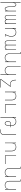

<svg xmlns="http://www.w3.org/2000/svg" viewBox="4005 -4780 990 9040"><g transform="rotate(90 4500.0 -260.0)"><path d="M91 215V-735H111V-434Q116 -451 123.5 -467.5Q131 -484 142 -498Q153 -512 169.5 -520Q186 -528 204 -528Q220 -528 236 -521Q252 -514 263 -501Q274 -488 281.5 -473Q289 -458 294 -442Q299 -426 302 -409.5Q305 -393 307 -376.5Q309 -360 309.5 -343.5Q310 -327 310 -310V-210Q310 -195 310.5 -180Q311 -165 312.5 -150Q314 -135 317 -120.5Q320 -106 324 -91.5Q328 -77 334 -63.5Q340 -50 349 -38Q358 -26 371.5 -18.5Q385 -11 400 -11Q415 -11 428.5 -18.5Q442 -26 451 -38Q460 -50 465.5 -63.5Q471 -77 475.5 -91.5Q480 -106 482.5 -120.5Q485 -135 486.5 -150Q488 -165 488.5 -180Q489 -195 489 -210V-520H509V0H489V-86Q484 -69 476.5 -52.5Q469 -36 458 -22Q447 -8 430.5 0Q414 8 396 8Q380 8 364 1Q348 -6 337 -19Q326 -32 318.5 -47Q311 -62 306 -78Q301 -94 298 -110.5Q295 -127 293 -143.5Q291 -160 290.5 -176.5Q290 -193 290 -210V-310Q290 -325 289.5 -340Q289 -355 287.5 -370Q286 -385 283 -399.5Q280 -414 276 -428.5Q272 -443 266 -456.5Q260 -470 251 -482Q242 -494 228.5 -501.5Q215 -509 200 -509Q185 -509 171.5 -501.5Q158 -494 149 -482Q140 -470 134.5 -456.5Q129 -443 124.5 -428.5Q120 -414 117.5 -399.5Q115 -385 113.5 -370Q112 -355 111.5 -340Q111 -325 111 -310V215Z M797 8Q774 8 752.5 -0.5Q731 -9 716.5 -26.5Q702 -44 696.5 -66.5Q691 -89 691 -112V-520H711V-112Q711 -93 715.5 -74Q720 -55 732.5 -40Q745 -25 763 -18Q781 -11 800 -11Q820 -11 838 -18Q856 -25 868 -40Q880 -55 885 -74Q890 -93 890 -112V-520H910V-112Q910 -93 915 -74Q920 -55 932 -40Q944 -25 962 -18Q980 -11 1000 -11Q1019 -11 1037 -18Q1055 -25 1067.5 -40Q1080 -55 1084.5 -74Q1089 -93 1089 -112V-520H1109V0H1089V-46Q1083 -33 1073 -22.5Q1063 -12 1051 -5Q1039 2 1024.5 5Q1010 8 996 8Q980 8 963.5 4Q947 0 933.5 -9.5Q920 -19 910.5 -33Q901 -47 896 -63Q891 -47 882 -33Q873 -19 859.5 -9.5Q846 0 830 4Q814 8 797 8Z M1299 0V-520H1320V-406Q1330 -434 1347.5 -458.5Q1365 -483 1390 -499Q1415 -515 1444.5 -521.5Q1474 -528 1503 -528Q1531 -528 1558.5 -522.5Q1586 -517 1610 -502.5Q1634 -488 1652.5 -466.5Q1671 -445 1682 -419Q1693 -393 1697 -365.5Q1701 -338 1701 -310Q1701 -290 1700.5 -269.5Q1700 -249 1697.5 -229Q1695 -209 1689 -189.5Q1683 -170 1676 -151L1622 -19H1701V0H1600V-19L1657 -159Q1664 -176 1669.5 -195Q1675 -214 1677 -233Q1679 -252 1679.5 -271.5Q1680 -291 1680 -310Q1680 -335 1676.5 -360.5Q1673 -386 1663 -409.5Q1653 -433 1636.5 -453Q1620 -473 1598 -486Q1576 -499 1550.5 -504Q1525 -509 1500 -509Q1475 -509 1449.5 -504Q1424 -499 1402 -486Q1380 -473 1363.5 -453Q1347 -433 1337 -409.5Q1327 -386 1323.5 -360.5Q1320 -335 1320 -310V0Z M1997 8Q1974 8 1952.5 -0.5Q1931 -9 1916.5 -26.5Q1902 -44 1896.5 -66.5Q1891 -89 1891 -112V-520H1911V-112Q1911 -93 1915.5 -74Q1920 -55 1932.5 -40Q1945 -25 1963 -18Q1981 -11 2000 -11Q2020 -11 2038 -18Q2056 -25 2068 -40Q2080 -55 2085 -74Q2090 -93 2090 -112V-520H2110V-112Q2110 -93 2115 -74Q2120 -55 2132 -40Q2144 -25 2162 -18Q2180 -11 2200 -11Q2219 -11 2237 -18Q2255 -25 2267.5 -40Q2280 -55 2284.5 -74Q2289 -93 2289 -112V-520H2309V0H2289V-46Q2283 -33 2273 -22.5Q2263 -12 2251 -5Q2239 2 2224.5 5Q2210 8 2196 8Q2180 8 2163.5 4Q2147 0 2133.5 -9.5Q2120 -19 2110.5 -33Q2101 -47 2096 -63Q2091 -47 2082 -33Q2073 -19 2059.5 -9.5Q2046 0 2030 4Q2014 8 1997 8Z M2697 8Q2669 8 2641.5 2.5Q2614 -3 2590 -17.5Q2566 -32 2547.5 -53.5Q2529 -75 2518 -101Q2507 -127 2503 -154.5Q2499 -182 2499 -210V-716H2429V-735H2520V-210Q2520 -185 2523.5 -159.5Q2527 -134 2537 -110.5Q2547 -87 2563.5 -67Q2580 -47 2602 -34Q2624 -21 2649.5 -16Q2675 -11 2700 -11Q2725 -11 2750.5 -16Q2776 -21 2798 -34Q2820 -47 2836.5 -67Q2853 -87 2863 -110.5Q2873 -134 2876.5 -159.5Q2880 -185 2880 -210V-520H2901V0H2880V-114Q2870 -86 2852.5 -61.5Q2835 -37 2810 -21Q2785 -5 2755.5 1.5Q2726 8 2697 8Z M3480 215V-114Q3470 -86 3452.5 -61.5Q3435 -37 3410 -21Q3385 -5 3355.5 1.5Q3326 8 3297 8Q3269 8 3241.5 2.5Q3214 -3 3190 -17.5Q3166 -32 3147.5 -53.5Q3129 -75 3118 -101Q3107 -127 3103 -154.5Q3099 -182 3099 -210V-735H3120V-210Q3120 -185 3123.5 -159.5Q3127 -134 3137 -110.5Q3147 -87 3163.5 -67Q3180 -47 3202 -34Q3224 -21 3249.5 -16Q3275 -11 3300 -11Q3325 -11 3350.5 -16Q3376 -21 3398 -34Q3420 -47 3436.5 -67Q3453 -87 3463 -110.5Q3473 -134 3476.5 -159.5Q3480 -185 3480 -210V-520H3501V215Z M4101 215H3699V196L4036 -251H3910Q3892 -251 3874.5 -254Q3857 -257 3841.5 -266Q3826 -275 3812.5 -287Q3799 -299 3789 -314Q3779 -329 3771 -345Q3763 -361 3757.5 -378.5Q3752 -396 3748.5 -413.5Q3745 -431 3742.5 -448.5Q3740 -466 3739.5 -484Q3739 -502 3739 -520H3760Q3760 -504 3760.5 -487.5Q3761 -471 3763 -454.5Q3765 -438 3768 -422Q3771 -406 3775.5 -390.5Q3780 -375 3786.5 -360Q3793 -345 3802 -331Q3811 -317 3822.5 -305.5Q3834 -294 3848 -285Q3862 -276 3878 -272.5Q3894 -269 3910 -269H4061V-251L3724 196H4101Z M4299 0V-520H4320V-406Q4330 -434 4347.5 -458.5Q4365 -483 4390 -499Q4415 -515 4444.5 -521.5Q4474 -528 4503 -528Q4531 -528 4558.5 -522.5Q4586 -517 4610 -502.5Q4634 -488 4652.5 -466.5Q4671 -445 4682 -419Q4693 -393 4697 -365.5Q4701 -338 4701 -310V0H4680V-310Q4680 -335 4676.5 -360.5Q4673 -386 4663 -409.5Q4653 -433 4636.5 -453Q4620 -473 4598 -486Q4576 -499 4550.5 -504Q4525 -509 4500 -509Q4475 -509 4449.5 -504Q4424 -499 4402 -486Q4380 -473 4363.5 -453Q4347 -433 4337 -409.5Q4327 -386 4323.5 -360.5Q4320 -335 4320 -310V0Z M4899 0V-520H4920V-19H5301V0Z M5499 215V-520H5520V-406Q5530 -434 5547.5 -458.5Q5565 -483 5590 -499Q5615 -515 5644.5 -521.5Q5674 -528 5703 -528Q5731 -528 5758.5 -522.5Q5786 -517 5810 -502.5Q5834 -488 5852.5 -466.5Q5871 -445 5882 -419Q5893 -393 5897 -365.5Q5901 -338 5901 -310V-269H5971V-251H5901V-205Q5901 -188 5900.5 -171.5Q5900 -155 5898 -139Q5896 -123 5892.5 -106.5Q5889 -90 5884 -74.5Q5879 -59 5871 -44.5Q5863 -30 5852 -17.5Q5841 -5 5825.5 1.5Q5810 8 5794 8Q5777 8 5761 3Q5745 -2 5732.5 -13Q5720 -24 5711.5 -38.5Q5703 -53 5698 -69Q5693 -85 5691.5 -101.5Q5690 -118 5690 -135Q5690 -150 5691.5 -165.5Q5693 -181 5697 -195.5Q5701 -210 5707.5 -224Q5714 -238 5725 -248.5Q5736 -259 5750.5 -264Q5765 -269 5780 -269H5880V-310Q5880 -335 5876.5 -360.5Q5873 -386 5863 -409.5Q5853 -433 5836.5 -453Q5820 -473 5798 -486Q5776 -499 5750.5 -504Q5725 -509 5700 -509Q5675 -509 5649.5 -504Q5624 -499 5602 -486Q5580 -473 5563.5 -453Q5547 -433 5537 -409.5Q5527 -386 5523.5 -360.5Q5520 -335 5520 -310V215ZM5793 -11Q5808 -11 5821 -18Q5834 -25 5843 -37Q5852 -49 5857.5 -62Q5863 -75 5867 -89Q5871 -103 5873.5 -117.5Q5876 -132 5877.5 -146.5Q5879 -161 5879.5 -175.5Q5880 -190 5880 -205V-251H5780Q5768 -251 5756 -245.5Q5744 -240 5736 -230.5Q5728 -221 5723 -209.5Q5718 -198 5715 -185.5Q5712 -173 5711 -160.5Q5710 -148 5710 -135Q5710 -121 5711.5 -107Q5713 -93 5716.5 -79.5Q5720 -66 5726.5 -53Q5733 -40 5743 -30.5Q5753 -21 5766 -16Q5779 -11 5793 -11Z M6071 215V196H6171Q6190 196 6208 193Q6226 190 6242 182Q6258 174 6271 160.5Q6284 147 6291.5 130.5Q6299 114 6302 96Q6305 78 6305 60V-520H6326V60Q6326 81 6322.5 101.5Q6319 122 6310 141Q6301 160 6286 175Q6271 190 6252 199Q6233 208 6212.5 211.5Q6192 215 6171 215Z M6699 0V-520H6720V-406Q6730 -434 6747.5 -458.5Q6765 -483 6790 -499Q6815 -515 6844.5 -521.5Q6874 -528 6903 -528Q6931 -528 6958.5 -522.5Q6986 -517 7010 -502.5Q7034 -488 7052.5 -466.5Q7071 -445 7082 -419Q7093 -393 7097 -365.5Q7101 -338 7101 -310V0H7080V-310Q7080 -335 7076.5 -360.5Q7073 -386 7063 -409.5Q7053 -433 7036.5 -453Q7020 -473 6998 -486Q6976 -499 6950.5 -504Q6925 -509 6900 -509Q6875 -509 6849.5 -504Q6824 -499 6802 -486Q6780 -473 6763.5 -453Q6747 -433 6737 -409.5Q6727 -386 6723.5 -360.5Q6720 -335 6720 -310V0Z M7299 0V-520H7320V-19H7701V0Z M8097 8Q8069 8 8041.5 2.5Q8014 -3 7990 -17.5Q7966 -32 7947.5 -53.5Q7929 -75 7918 -101Q7907 -127 7903 -154.5Q7899 -182 7899 -210V-716H7829V-735H7920V-210Q7920 -185 7923.5 -159.5Q7927 -134 7937 -110.5Q7947 -87 7963.5 -67Q7980 -47 8002 -34Q8024 -21 8049.5 -16Q8075 -11 8100 -11Q8125 -11 8150.5 -16Q8176 -21 8198 -34Q8220 -47 8236.5 -67Q8253 -87 8263 -110.5Q8273 -134 8276.5 -159.5Q8280 -185 8280 -210V-520H8301V0H8280V-114Q8270 -86 8252.5 -61.5Q8235 -37 8210 -21Q8185 -5 8155.5 1.5Q8126 8 8097 8Z M8697 8Q8669 8 8641.5 2.5Q8614 -3 8590 -17.5Q8566 -32 8547.5 -53.5Q8529 -75 8518 -101Q8507 -127 8503 -154.5Q8499 -182 8499 -210V-716H8429V-735H8520V-210Q8520 -185 8523.5 -159.5Q8527 -134 8537 -110.5Q8547 -87 8563.5 -67Q8580 -47 8602 -34Q8624 -21 8649.5 -16Q8675 -11 8700 -11Q8725 -11 8750.5 -16Q8776 -21 8798 -34Q8820 -47 8836.5 -67Q8853 -87 8863 -110.5Q8873 -134 8876.5 -159.5Q8880 -185 8880 -210V-520H8901V0H8880V-114Q8870 -86 8852.5 -61.5Q8835 -37 8810 -21Q8785 -5 8755.5 1.5Q8726 8 8697 8Z"/></g></svg>

Font: Iosevka Thin Extended
Style: Regular
Weight: 100
Width: 7
Monospace: yes
Designer: Belleve Invis
Foundry: Belleve Invis
Version: Version 32.5.0; ttfautohint (v1.8.4)